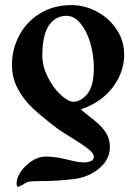

<svg xmlns="http://www.w3.org/2000/svg" viewBox="-20 -447 534 753"><path d="M45 271Q45 251 61.5 226.5Q78 202 104.5 184.5Q131 167 160 167Q182 167 205.5 171Q229 175 249 180Q253 181 272.5 185.5Q292 190 308 190Q326 190 337 184.5Q348 179 348 168Q348 154 325.5 136.5Q303 119 259 92Q214 65 193 48Q141 8 107 -24Q73 -56 50 -98.5Q27 -141 27 -193Q27 -255 56 -309Q85 -363 138 -395Q191 -427 260 -427Q313 -427 361 -401Q409 -375 438 -330.5Q467 -286 467 -233Q467 -164 422 -104.5Q377 -45 299 -19Q297 -18 304.5 -11.5Q312 -5 316 -2Q324 4 353 27.5Q382 51 396.5 75.5Q411 100 411 129Q411 178 369.5 213Q328 248 271 255Q204 263 154 263Q126 263 108.5 264Q91 265 85 268Q79 271 66 279L51 286Q48 286 46.5 281Q45 276 45 271ZM327 -85Q348 -116 348 -180Q348 -232 334 -279Q320 -326 295.5 -355.5Q271 -385 241 -385Q195 -385 169 -343Q146 -305 146 -229Q146 -188 167 -145.5Q188 -103 217.5 -75.5Q247 -48 268 -48Q284 -48 300 -58Q316 -68 327 -85Z"/></svg>

Font: EB Garamond SemiBold
Style: Regular
Weight: 600
Designer: Georg Duffner and Octavio Pardo
Foundry: Georg Duffner
Version: Version 1.000